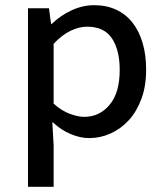

<svg xmlns="http://www.w3.org/2000/svg" viewBox="-20 -521 640 741"><path d="M88 200V-489H169L177 -429H180Q213 -461 256 -481Q299 -501 343 -501Q391 -501 428.5 -483.5Q466 -466 491.5 -433.5Q517 -401 530.5 -355Q544 -309 544 -252Q544 -189 526 -140Q508 -91 477.5 -57.5Q447 -24 407 -6Q367 12 324 12Q290 12 253 -3.5Q216 -19 185 -48H182L187 40V200ZM305 -70Q364 -70 403 -116.5Q442 -163 442 -251Q442 -328 412 -373Q382 -418 316 -418Q286 -418 253 -402.5Q220 -387 187 -352V-121Q218 -93 250 -81.5Q282 -70 305 -70Z"/></svg>

Font: Source Code Pro Medium
Style: Regular
Weight: 500
Monospace: yes
Designer: Paul D. Hunt, Teo Tuominen
Foundry: Adobe Systems Incorporated
Version: Version 2.030;PS 1.000;hotconv 16.6.51;makeotf.lib2.5.65220